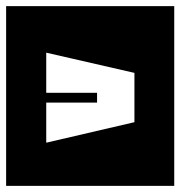

<svg xmlns="http://www.w3.org/2000/svg" viewBox="-40 -606 589 627"><path d="M277 -303Q277 -303 277 -303Q277 -303 277 -303Q277 -303 277 -303V-271Q277 -271 277 -271Q277 -271 277 -271Q277 -271 277 -271Q260 -271 243.5 -271Q227 -271 211 -271Q195 -271 178.5 -271Q162 -271 145.2 -271Q128.5 -271 111 -271Q111 -271 111 -271Q111 -271 111 -271Q111 -271 111 -271V-140Q111 -140 111 -140Q111 -140 111 -140Q111 -140 111 -140Q111 -140 111 -140L399 -207Q399 -207 399 -207Q399 -207 399 -207V-368Q399 -368 399 -368Q399 -368 399 -368L111 -434Q111 -434 111 -434Q111 -434 111 -434Q111 -434 111 -434Q111 -434 111 -434V-303Q111 -303 111 -303Q111 -303 111 -303Q111 -303 111 -303Q128.5 -303 145.2 -303Q162 -303 178.5 -303Q195 -303 211 -303Q227 -303 243.5 -303Q260 -303 277 -303ZM-20 1Q-20 1 -20 1Q-20 1 -20 1Q-20 1 -20 1Q-20 1 -20 1Q-20 1 -20 1Q-20 1 -20 1Q-20 1 -20 1Q-20 1 -20 1Q-20 1 -20 -30.8Q-20 -62.5 -20 -115Q-20 -167.5 -20 -230Q-20 -292.5 -20 -355Q-20 -417.5 -20 -470Q-20 -522.5 -20 -554.2Q-20 -586 -20 -586Q-20 -586 -20 -586Q-20 -586 -20 -586Q-20 -586 -20 -586Q-20 -586 -20 -586Q-20 -586 -20 -586Q-20 -586 -20 -586Q-20 -586 -20 -586Q-20 -586 -20 -586Q5 -586 35.2 -586Q65.5 -586 97 -586Q128.5 -586 157.5 -586Q186.5 -586 209.8 -586Q233 -586 246.5 -586Q260 -586 260 -586Q260 -586 260 -586Q260 -586 260 -586Q260 -586 260 -586Q260 -586 260 -586Q260 -586 260 -586Q260 -586 260 -586Q260 -586 273 -586Q286 -586 308 -586Q330 -586 358 -586Q386 -586 416.2 -586Q446.5 -586 475.8 -586Q505 -586 529 -586Q529 -586 529 -586Q529 -586 529 -586Q529 -586 529 -586Q529 -586 529 -586Q529 -586 529 -586Q529 -586 529 -586Q529 -586 529 -586Q529 -586 529 -586Q529 -586 529 -554.2Q529 -522.5 529 -470Q529 -417.5 529 -355Q529 -292.5 529 -230Q529 -167.5 529 -115Q529 -62.5 529 -30.8Q529 1 529 1Q529 1 529 1Q529 1 529 1Q529 1 529 1Q529 1 529 1Q529 1 529 1Q529 1 529 1Q529 1 529 1Q529 1 529 1Q505 1 476 1Q447 1 416.8 1Q386.5 1 358.5 1Q330.5 1 308.2 1Q286 1 273 1Q260 1 260 1Q260 1 260 1Q260 1 260 1Q260 1 260 1Q260 1 260 1Q260 1 260 1Q260 1 260 1Q260 1 246.5 1Q233 1 210 1Q187 1 158.2 1Q129.5 1 98 1Q66.5 1 36 1Q5.5 1 -20 1Z"/></svg>

Font: Honk
Style: Regular
Weight: 400
Designer: Noopur Datye & Yesha Goshar
Foundry: Ek Type
Version: Version 1.000